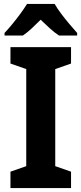

<svg xmlns="http://www.w3.org/2000/svg" viewBox="-20 -953 413 973"><path d="M340 0H33V-83L113 -111V-603L33 -631V-714H340V-631L260 -603V-111L340 -83ZM257 -933Q270 -910 290 -883.5Q310 -857 331.5 -831.5Q353 -806 371 -786V-773H279Q256 -788 233.5 -808.5Q211 -829 186 -853Q161 -828 139.5 -808Q118 -788 96 -773H3V-786Q21 -805 42.5 -831Q64 -857 84 -884.5Q104 -912 117 -933Z"/></svg>

Font: Noto Sans Hebrew SemiCondensed
Style: Bold
Weight: 700
Width: 4
Designer: Monotype Design Team
Foundry: Monotype Imaging Inc.
Version: Version 2.004; ttfautohint (v1.8.4.7-5d5b)